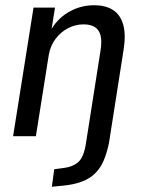

<svg xmlns="http://www.w3.org/2000/svg" viewBox="-20 -520 545 733"><path d="M178 193 187 126 225 121Q258 117 279 98.5Q300 80 308 28L363 -322Q370 -362 364 -384.5Q358 -407 341.5 -417Q325 -427 299 -427Q268 -427 240 -412.5Q212 -398 192 -371.5Q172 -345 166 -309L117 0H30L108 -491H190L175 -397H170Q195 -446 240.5 -473Q286 -500 339 -500Q384 -500 412 -481.5Q440 -463 450.5 -425.5Q461 -388 452 -331L396 26Q388 64 376 92.5Q364 121 343.5 141.5Q323 162 292 173.5Q261 185 219 189Z"/></svg>

Font: Nunito Sans 10pt Condensed Medium
Style: Italic
Weight: 500
Width: 3
Italic angle: -9°
Designer: Vernon Adams
Foundry: Vernon Adams
Version: Version 3.101;gftools[0.9.27]